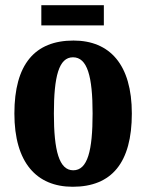

<svg xmlns="http://www.w3.org/2000/svg" viewBox="-20 -704 559 734"><path d="M138 -607H377V-684H138ZM258 10C407 10 484 -82 484 -270C484 -458 399 -549 261 -549C113 -549 35 -458 35 -270C35 -82 120 10 258 10ZM260 -53C206 -53 186 -128 186 -270C186 -412 205 -485 259 -485C314 -485 334 -412 334 -270C334 -128 315 -53 260 -53Z"/></svg>

Font: Noto Serif Armenian ExtraCondensed ExtraBold
Style: Regular
Weight: 800
Width: 2
Designer: Monotype Design Team
Foundry: Monotype Imaging Inc.
Version: Version 2.008